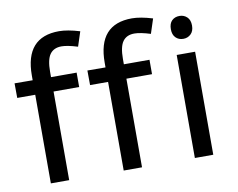

<svg xmlns="http://www.w3.org/2000/svg" viewBox="-75 -773 1081 872"><g transform="rotate(-10 466.0 -337.0)"><path d="M630.4 -408.7H512.2V0H427.7V-408.7H344.7L344.2 -476.1L427.7 -475.6V-497.6Q427.7 -674.3 584 -674.3Q622.6 -674.3 679.2 -657.2L657.2 -589.8Q610.4 -604.5 583 -604.5Q547.4 -604.5 529.8 -580.3Q512.2 -556.2 512.2 -499.5V-475.1H630.4ZM294.4 -408.7H176.3V0H91.8V-408.7H8.8L8.3 -476.1L91.8 -475.6V-497.6Q91.8 -674.3 248 -674.3Q286.6 -674.3 343.3 -657.2L321.3 -589.8Q274.4 -604.5 247.1 -604.5Q211.4 -604.5 193.8 -580.3Q176.3 -556.2 176.3 -499.5V-475.1H294.4ZM840.8 0H755.9V-475.1H840.8ZM750 -594.7Q750 -621.1 763.7 -634.3Q777.3 -647.5 798.8 -647.5Q819.3 -647.5 833.5 -634Q847.7 -620.6 847.7 -594.7Q847.7 -569.3 833.5 -555.7Q819.3 -542 798.8 -542Q777.3 -542 763.7 -555.7Q750 -569.3 750 -594.7Z"/></g></svg>

Font: XL-Viking
Style: Regular
Weight: 400
Foundry: Ascender Corporation
Version: Version 1.10 March 23, 2015